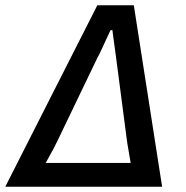

<svg xmlns="http://www.w3.org/2000/svg" viewBox="-42 -706 704 726"><path d="M-22 0 326 -686H464L571 0ZM131 -90H452Q449 -110 444 -137.5Q439 -165 437 -182L397 -488Q396 -496 393.5 -514Q391 -532 388 -553.5Q385 -575 383 -592H376Q368 -575 358 -553.5Q348 -532 340 -514.5Q332 -497 327 -489L177 -177Q170 -162 161 -145Q152 -128 144 -114Q136 -100 131 -90Z"/></svg>

Font: Archivo SemiCondensed Medium
Style: Italic
Weight: 500
Width: 4
Italic angle: -10°
Designer: Hector Gatti
Foundry: Omnibus-Type
Version: Version 2.001